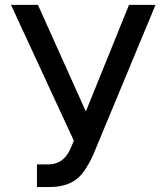

<svg xmlns="http://www.w3.org/2000/svg" viewBox="-20 -747 674 777"><path d="M178.3 9.9C253.6 9.9 295.5 -17 322.4 -57.5C335.9 -77.8 348 -99.4 358.3 -123.2L609.4 -727.3H502.1L327.4 -295.8L133.5 -727.3H24.5L278.8 -177.6L267.8 -151.3C252.5 -114.3 227.6 -81.7 174 -81.7H129.6V9.9Z"/></svg>

Font: Inter 465
Style: Regular
Weight: 400
Designer: Rasmus Andersson
Foundry: rsms
Version: Version 3.019;Glyphs 3.1.2 (3151)